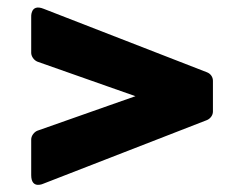

<svg xmlns="http://www.w3.org/2000/svg" viewBox="-20 -594 656 523"><path d="M560 -374C560 -384 554 -393 544 -397L99 -570C62 -585 65 -547 65 -547V-450C65 -441 72 -430 82 -426L275 -358L349 -332L275 -306L82 -238C74 -235 65 -225 65 -214V-117C65 -77 99 -94 99 -94L544 -267C553 -271 560 -280 560 -290Z"/></svg>

Font: Falling Sky
Style: Blk
Weight: 900
Designer: Paul D. Hunt
Foundry: Adobe Systems Incorporated
Version: Version 1.02